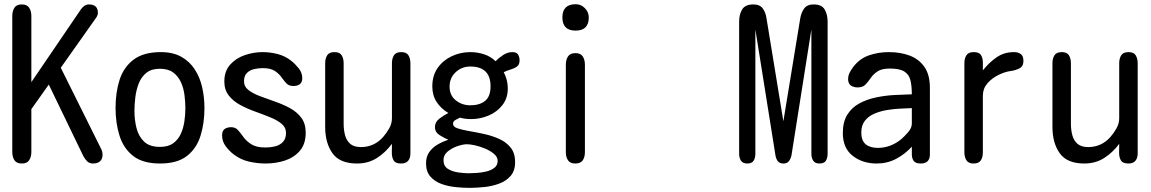

<svg xmlns="http://www.w3.org/2000/svg" viewBox="-20 -784 5540 924"><path d="M85 2.9Q59.6 2.9 49.3 -13.2Q39.1 -29.3 39.1 -52.7V-707Q39.1 -730.5 49.3 -746.6Q59.6 -762.7 85 -762.7Q110.4 -762.7 120.6 -746.6Q130.9 -730.5 130.9 -707V-388.7L368.2 -737.3Q375 -748 385.3 -755.4Q395.5 -762.7 408.2 -762.7Q451.2 -762.7 451.2 -721.7Q451.2 -713.9 446.8 -705.6Q442.4 -697.3 437.5 -691.4L272.5 -458L464.8 -71.3Q468.8 -64.5 471.2 -56.2Q473.6 -47.9 473.6 -40Q473.6 -18.6 461.4 -7.8Q449.2 2.9 427.7 2.9Q410.2 2.9 399.4 -7.8Q388.7 -18.6 380.9 -33.2L214.8 -377L130.9 -258.8V-52.7Q130.9 -29.3 120.6 -13.2Q110.4 2.9 85 2.9Z M750 2.9Q667 2.9 620.6 -33.7Q574.2 -70.3 555.2 -130.9Q536.1 -191.4 536.1 -264.6Q536.1 -339.8 555.7 -400.4Q575.2 -460.9 623 -497.1Q670.9 -533.2 753.9 -533.2Q812.5 -533.2 852.5 -510.7Q892.6 -488.3 917.5 -449.7Q942.4 -411.1 953.1 -363.3Q963.9 -315.4 963.9 -263.7Q963.9 -190.4 944.8 -129.9Q925.8 -69.3 879.4 -33.2Q833 2.9 750 2.9ZM750 -77.1Q789.1 -77.1 813 -94.2Q836.9 -111.3 849.6 -138.7Q862.3 -166 867.2 -198.7Q872.1 -231.4 872.1 -262.7Q872.1 -293.9 867.7 -327.6Q863.3 -361.3 850.1 -389.6Q836.9 -418 813 -435.5Q789.1 -453.1 749 -453.1Q709 -453.1 684.6 -433.6Q660.2 -414.1 647.9 -382.8Q635.7 -351.6 631.3 -316.4Q627 -281.2 627 -250Q627 -208 636.7 -168.5Q646.5 -128.9 672.9 -103Q699.2 -77.1 750 -77.1Z M1258.8 2.9Q1218.8 2.9 1178.2 -6.3Q1137.7 -15.6 1104.5 -41Q1083 -57.6 1065.9 -80.6Q1048.8 -103.5 1048.8 -132.8Q1048.8 -154.3 1061 -163.1Q1073.2 -171.9 1092.8 -171.9Q1113.3 -171.9 1126 -157.2Q1138.7 -142.6 1152.8 -123Q1167 -103.5 1190.9 -88.9Q1214.8 -74.2 1256.8 -74.2Q1281.2 -74.2 1303.7 -79.6Q1326.2 -85 1341.3 -100.6Q1356.4 -116.2 1356.4 -144.5Q1356.4 -170.9 1335 -188.5Q1313.5 -206.1 1279.8 -219.7Q1246.1 -233.4 1208 -247.1Q1169.9 -260.7 1136.2 -278.8Q1102.5 -296.9 1081.1 -324.2Q1059.6 -351.6 1059.6 -391.6Q1059.6 -441.4 1087.4 -472.7Q1115.2 -503.9 1157.7 -518.6Q1200.2 -533.2 1243.2 -533.2Q1280.3 -533.2 1316.4 -523.9Q1352.5 -514.6 1381.8 -491.2Q1401.4 -475.6 1418 -454.6Q1434.6 -433.6 1434.6 -408.2Q1434.6 -387.7 1422.9 -378.9Q1411.1 -370.1 1391.6 -370.1Q1370.1 -370.1 1357.9 -383.3Q1345.7 -396.5 1334 -413.1Q1322.3 -429.7 1302.2 -442.9Q1282.2 -456.1 1244.1 -456.1Q1222.7 -456.1 1202.1 -451.2Q1181.6 -446.3 1168 -432.6Q1154.3 -418.9 1154.3 -392.6Q1154.3 -367.2 1175.8 -350.6Q1197.3 -334 1231 -321.3Q1264.6 -308.6 1302.7 -295.4Q1340.8 -282.2 1374.5 -264.2Q1408.2 -246.1 1429.7 -217.8Q1451.2 -189.5 1451.2 -145.5Q1451.2 -90.8 1422.9 -58.1Q1394.5 -25.4 1350.6 -11.2Q1306.6 2.9 1258.8 2.9Z M1698.2 2.9Q1615.2 2.9 1580.1 -46.4Q1544.9 -95.7 1544.9 -172.9V-479.5Q1544.9 -502.9 1554.7 -518.1Q1564.5 -533.2 1589.8 -533.2Q1615.2 -533.2 1624.5 -517.6Q1633.8 -502 1633.8 -479.5V-187.5Q1633.8 -159.2 1640.6 -133.3Q1647.5 -107.4 1665.5 -91.8Q1683.6 -76.2 1716.8 -76.2Q1780.3 -76.2 1823.2 -124Q1839.8 -142.6 1853 -166Q1866.2 -189.5 1866.2 -214.8V-479.5Q1866.2 -502.9 1876 -518.1Q1885.7 -533.2 1911.1 -533.2Q1936.5 -533.2 1945.8 -517.6Q1955.1 -502 1955.1 -479.5V-45.9Q1955.1 -23.4 1944.3 -10.3Q1933.6 2.9 1910.2 2.9Q1882.8 2.9 1874 -12.7Q1865.2 -28.3 1865.7 -50.8Q1866.2 -73.2 1866.2 -91.8Q1835 -49.8 1793.5 -23.4Q1752 2.9 1698.2 2.9Z M2241.2 120.1Q2210.9 120.1 2174.8 116.7Q2138.7 113.3 2105.5 101.6Q2072.3 89.8 2051.3 65.9Q2030.3 42 2030.3 2Q2030.3 -30.3 2045.9 -52.2Q2061.5 -74.2 2085.9 -88.4Q2110.4 -102.5 2137.7 -111.3Q2119.1 -119.1 2096.2 -133.3Q2073.2 -147.5 2073.2 -171.9Q2073.2 -197.3 2095.7 -213.9Q2118.2 -230.5 2137.7 -240.2Q2101.6 -261.7 2081.1 -293.5Q2060.5 -325.2 2060.5 -368.2Q2060.5 -419.9 2085.9 -456.5Q2111.3 -493.2 2153.3 -513.2Q2195.3 -533.2 2243.2 -533.2Q2277.3 -533.2 2309.1 -522.9Q2340.8 -512.7 2365.2 -489.3Q2380.9 -505.9 2401.9 -519.5Q2422.9 -533.2 2446.3 -533.2Q2465.8 -533.2 2473.1 -521.5Q2480.5 -509.8 2480.5 -493.2Q2480.5 -472.7 2467.3 -463.4Q2454.1 -454.1 2436.5 -449.2Q2418.9 -444.3 2404.3 -436.5Q2423.8 -399.4 2423.8 -358.4Q2423.8 -311.5 2397.9 -278.3Q2372.1 -245.1 2331.5 -228Q2291 -210.9 2248 -210.9Q2234.4 -210.9 2220.7 -212.4Q2207 -213.9 2193.4 -217.8Q2184.6 -213.9 2172.4 -207Q2160.2 -200.2 2160.2 -188.5Q2160.2 -173.8 2181.6 -166.5Q2203.1 -159.2 2237.3 -153.3Q2271.5 -147.5 2309.6 -139.2Q2347.7 -130.9 2381.8 -115.7Q2416 -100.6 2437.5 -73.7Q2459 -46.9 2459 -3.9Q2459 38.1 2437 63Q2415 87.9 2381.3 100.1Q2347.7 112.3 2310.1 116.2Q2272.5 120.1 2241.2 120.1ZM2243.2 -277.3Q2289.1 -277.3 2314.9 -298.8Q2340.8 -320.3 2340.8 -368.2Q2340.8 -463.9 2243.2 -463.9Q2202.1 -463.9 2172.9 -436.5Q2143.6 -409.2 2143.6 -367.2Q2143.6 -325.2 2173.3 -301.3Q2203.1 -277.3 2243.2 -277.3ZM2235.4 49.8Q2250 49.8 2273.4 48.3Q2296.9 46.9 2319.8 41.5Q2342.8 36.1 2358.9 23.9Q2375 11.7 2375 -9.8Q2375 -28.3 2357.9 -43Q2340.8 -57.6 2315.9 -68.4Q2291 -79.1 2266.6 -84.5Q2242.2 -89.8 2227.5 -89.8Q2208 -89.8 2181.2 -80.6Q2154.3 -71.3 2134.3 -54.7Q2114.3 -38.1 2114.3 -13.7Q2114.3 15.6 2135.7 28.8Q2157.2 42 2186 45.9Q2214.8 49.8 2235.4 49.8Z M2750 -636.7Q2686.5 -636.7 2686.5 -700.2Q2686.5 -763.7 2751 -763.7Q2776.4 -763.7 2794.9 -744.6Q2813.5 -725.6 2813.5 -700.2Q2813.5 -636.7 2750 -636.7ZM2749 2.9Q2723.6 2.9 2713.4 -12.7Q2703.1 -28.3 2703.1 -51.8V-472.7Q2703.1 -496.1 2713.4 -512.2Q2723.6 -528.3 2749 -528.3Q2774.4 -528.3 2784.7 -512.2Q2794.9 -496.1 2794.9 -472.7V-51.8Q2794.9 -28.3 2784.7 -12.7Q2774.4 2.9 2749 2.9Z M3576.2 2.9Q3554.7 2.9 3545.9 -10.7Q3537.1 -24.4 3537.1 -43.9V-679.7Q3537.1 -714.8 3551.8 -738.8Q3566.4 -762.7 3605.5 -762.7Q3636.7 -762.7 3650.9 -743.2Q3665 -723.6 3668.9 -695.3L3750 -200.2L3831.1 -695.3Q3835.9 -723.6 3850.1 -743.2Q3864.3 -762.7 3895.5 -762.7Q3934.6 -762.7 3948.7 -738.3Q3962.9 -713.9 3962.9 -679.7V-43.9Q3962.9 -24.4 3954.6 -10.7Q3946.3 2.9 3923.8 2.9Q3902.3 2.9 3893.6 -10.7Q3884.8 -24.4 3884.8 -43.9V-642.6L3789.1 -37.1Q3786.1 -21.5 3777.3 -9.3Q3768.6 2.9 3750 2.9Q3731.4 2.9 3723.1 -8.3Q3714.8 -19.5 3711.9 -36.1L3615.2 -642.6V-43.9Q3615.2 -24.4 3606.9 -10.7Q3598.6 2.9 3576.2 2.9Z M4199.2 2.9Q4130.9 2.9 4083.5 -34.2Q4036.1 -71.3 4036.1 -143.6Q4036.1 -197.3 4057.6 -231.9Q4079.1 -266.6 4115.2 -286.1Q4151.4 -305.7 4194.8 -314.9Q4238.3 -324.2 4283.7 -326.7Q4329.1 -329.1 4368.2 -330.1Q4368.2 -371.1 4361.3 -398.4Q4354.5 -425.8 4332 -439.9Q4309.6 -454.1 4262.7 -454.1Q4223.6 -454.1 4203.1 -440.4Q4182.6 -426.8 4170.4 -408.7Q4158.2 -390.6 4145 -377Q4131.8 -363.3 4107.4 -363.3Q4087.9 -363.3 4074.7 -372.6Q4061.5 -381.8 4061.5 -403.3Q4061.5 -419.9 4069.3 -435.1Q4077.1 -450.2 4086.9 -462.9Q4118.2 -502.9 4163.1 -518.1Q4208 -533.2 4256.8 -533.2Q4314.5 -533.2 4358.9 -516.1Q4403.3 -499 4429.2 -461.4Q4455.1 -423.8 4455.1 -361.3V-41Q4455.1 2.9 4411.1 2.9Q4385.7 2.9 4377 -9.8Q4368.2 -22.5 4368.2 -41Q4368.2 -59.6 4368.2 -78.1Q4335 -42 4292.5 -19.5Q4250 2.9 4199.2 2.9ZM4205.1 -72.3Q4236.3 -72.3 4265.1 -83.5Q4293.9 -94.7 4317.4 -114.3Q4331.1 -126 4349.6 -147Q4368.2 -168 4368.2 -188.5V-263.7Q4343.8 -262.7 4312.5 -261.2Q4281.2 -259.8 4248.5 -254.4Q4215.8 -249 4187.5 -236.8Q4159.2 -224.6 4142.1 -202.6Q4125 -180.7 4125 -146.5Q4125 -107.4 4146 -89.8Q4167 -72.3 4205.1 -72.3Z M4665 2.9Q4640.6 2.9 4630.9 -12.7Q4621.1 -28.3 4621.1 -50.8V-479.5Q4621.1 -502.9 4630.9 -518.1Q4640.6 -533.2 4666 -533.2Q4692.4 -533.2 4701.2 -518.6Q4710 -503.9 4710 -483.9Q4710 -463.9 4710 -445.3Q4738.3 -481.4 4774.9 -507.3Q4811.5 -533.2 4859.4 -533.2Q4880.9 -533.2 4893.1 -523.4Q4905.3 -513.7 4905.3 -491.2Q4905.3 -464.8 4886.2 -455.1Q4867.2 -445.3 4844.7 -442.4Q4815.4 -438.5 4784.2 -422.9Q4752.9 -407.2 4731.4 -382.3Q4710 -357.4 4710 -323.2V-50.8Q4710 -27.3 4700.2 -12.2Q4690.4 2.9 4665 2.9Z M5198.2 2.9Q5115.2 2.9 5080.1 -46.4Q5044.9 -95.7 5044.9 -172.9V-479.5Q5044.9 -502.9 5054.7 -518.1Q5064.5 -533.2 5089.8 -533.2Q5115.2 -533.2 5124.5 -517.6Q5133.8 -502 5133.8 -479.5V-187.5Q5133.8 -159.2 5140.6 -133.3Q5147.5 -107.4 5165.5 -91.8Q5183.6 -76.2 5216.8 -76.2Q5280.3 -76.2 5323.2 -124Q5339.8 -142.6 5353 -166Q5366.2 -189.5 5366.2 -214.8V-479.5Q5366.2 -502.9 5376 -518.1Q5385.7 -533.2 5411.1 -533.2Q5436.5 -533.2 5445.8 -517.6Q5455.1 -502 5455.1 -479.5V-45.9Q5455.1 -23.4 5444.3 -10.3Q5433.6 2.9 5410.2 2.9Q5382.8 2.9 5374 -12.7Q5365.2 -28.3 5365.7 -50.8Q5366.2 -73.2 5366.2 -91.8Q5335 -49.8 5293.5 -23.4Q5252 2.9 5198.2 2.9Z"/></svg>

Font: Kosugi Maru
Style: Regular
Weight: 400
Designer: MOTOYA
Version: Version 4.002